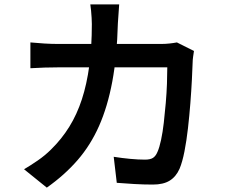

<svg xmlns="http://www.w3.org/2000/svg" viewBox="-20 -818 1040 878"><path d="M525 -798Q524 -780 522 -754.5Q520 -729 519 -711Q515 -560 493.5 -445Q472 -330 433 -242Q394 -154 334.5 -85.5Q275 -17 194 40L90 -44Q119 -61 152.5 -84Q186 -107 214 -135Q262 -182 297 -238.5Q332 -295 354.5 -364Q377 -433 388.5 -518.5Q400 -604 400 -708Q400 -720 399 -736.5Q398 -753 396.5 -769.5Q395 -786 393 -798ZM867 -585Q865 -573 863 -558Q861 -543 861 -534Q860 -503 857.5 -453.5Q855 -404 850.5 -346Q846 -288 839.5 -231Q833 -174 823.5 -125.5Q814 -77 801 -46Q785 -10 756 8Q727 26 679 26Q637 26 594 23.5Q551 21 514 18L500 -101Q538 -95 575.5 -91.5Q613 -88 643 -88Q667 -88 679.5 -96Q692 -104 700 -123Q709 -143 716.5 -178Q724 -213 729 -256.5Q734 -300 738 -346.5Q742 -393 743.5 -435Q745 -477 745 -510H246Q219 -510 184 -509Q149 -508 119 -506V-624Q149 -621 183 -619Q217 -617 245 -617H717Q736 -617 754.5 -619Q773 -621 789 -624Z"/></svg>

Font: Noto Sans JP Thin SemiBold
Style: Regular
Weight: 600
Version: Version 2.004-H2;hotconv 1.0.118;makeotfexe 2.5.65603